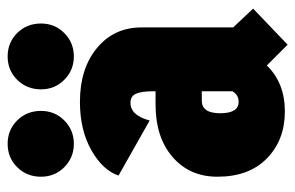

<svg xmlns="http://www.w3.org/2000/svg" viewBox="-152 -584 754 490"><g transform="rotate(-90 225.0 -339.0)"><path d="M19 -611.5Q19 -647.5 43.2 -672Q67.5 -696.5 103 -696.5Q138.5 -696.5 162.8 -672Q187 -647.5 187 -611.5Q187 -576 162.5 -551.8Q138 -527.5 103 -527.5Q68 -527.5 43.5 -551.8Q19 -576 19 -611.5ZM242 -611.5Q242 -647.5 266.2 -672Q290.5 -696.5 326 -696.5Q361.5 -696.5 385.8 -672Q410 -647.5 410 -611.5Q410 -576 385.5 -551.8Q361 -527.5 326 -527.5Q291 -527.5 266.5 -551.8Q242 -576 242 -611.5ZM356 18 303 -35Q258 11 186 11Q112.5 11 65.8 -34.8Q19 -80.5 19 -161Q19 -232 69.2 -275.5Q119.5 -319 203 -319H237V-327Q237 -354 231 -368.5Q225 -383 207.5 -383Q175.5 -383 162.5 -334L22 -413.5Q35.5 -454 87 -483Q138.5 -512 210 -512Q295 -512 347.5 -468.5Q400 -425 400 -355V-121L448 -70ZM210 -107Q227.5 -107 237 -122.5V-201H213Q181 -201 181 -154Q181 -107 210 -107Z"/></g></svg>

Font: League Mono Condensed ExtraBold
Style: Regular
Weight: 800
Width: 1
Designer: Tyler Finck
Foundry: The League of Moveable Type / Tyler Finck
Version: Version 2.210